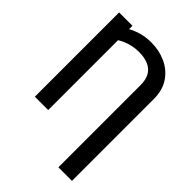

<svg xmlns="http://www.w3.org/2000/svg" viewBox="-267 -853 1172 1172"><g transform="rotate(45 319.0 -267.0)"><path d="M581.5 203.1H464.4V-504.4Q464.8 -552.7 447.3 -583.3Q429.7 -613.8 396 -628.4Q362.3 -643.1 314.9 -643.1Q260.3 -643.1 211.9 -622.8Q163.6 -602.5 124 -566.9V-665Q161.6 -696.8 213.9 -717Q266.1 -737.3 327.1 -737.3Q395 -737.3 452.9 -710.9Q510.7 -684.6 546.1 -632.6Q581.5 -580.6 581.5 -504.4ZM173.3 -727.5V0H58.1V-727.5Z"/></g></svg>

Font: Inter 18pt Medium
Style: Regular
Weight: 500
Designer: Rasmus Andersson
Foundry: rsms
Version: Version 4.001;git-66647c0bb